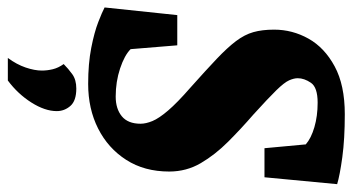

<svg xmlns="http://www.w3.org/2000/svg" viewBox="-236 -470 921 502"><g transform="rotate(90 225.0 -219.5)"><path d="M194 11Q141 11 100 3Q59 -5 32 -15.5Q5 -26 -6 -32L14 -222H93L103 -100Q119 -84 153.5 -72.5Q188 -61 227 -61Q259 -61 278.5 -77Q298 -93 298 -126Q298 -140 291 -157Q284 -174 263.5 -198Q243 -222 204 -256Q158 -297 128.5 -325Q99 -353 82 -375.5Q65 -398 58.5 -421Q52 -444 52 -475Q52 -523 75.5 -565Q99 -607 148 -633.5Q197 -660 273 -660Q338 -660 385.5 -653.5Q433 -647 456 -640L438 -450H362L352 -558Q336 -572 307 -580.5Q278 -589 243 -589Q203 -589 191 -571.5Q179 -554 179 -537Q179 -527 184.5 -514.5Q190 -502 210.5 -481Q231 -460 274 -421Q311 -389 345 -355Q379 -321 401 -283.5Q423 -246 423 -201Q423 -136 392.5 -88.5Q362 -41 310.5 -15Q259 11 194 11ZM126 221Q143 198 151 174.5Q159 151 159 132Q159 118 155.5 103.5Q152 89 142 75Q154 63 168.5 52.5Q183 42 206 42Q238 42 251.5 57.5Q265 73 265 93Q265 124 242.5 159.5Q220 195 185 221Z"/></g></svg>

Font: Faustina ExtraBold
Style: Italic
Weight: 800
Italic angle: -8°
Designer: Alfonso Garcia
Foundry: http://www.omnibus-type.com
Version: Version 1.200